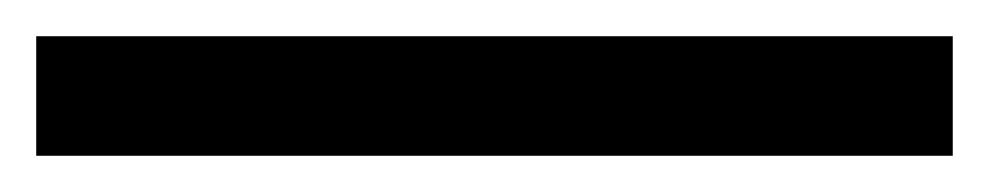

<svg xmlns="http://www.w3.org/2000/svg" viewBox="-23 -846 546 106"><path d="M503 -760H-3V-826H503Z"/></svg>

Font: Noto Sans Old Persian
Style: Regular
Weight: 400
Designer: Monotype Design Team
Foundry: Monotype Imaging Inc.
Version: Version 2.001; ttfautohint (v1.8.4.7-5d5b)